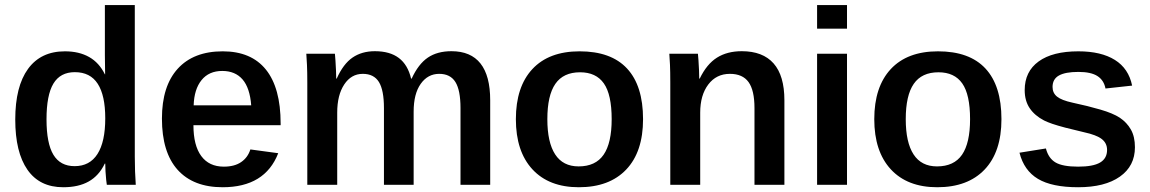

<svg xmlns="http://www.w3.org/2000/svg" viewBox="-20 -745 4635 774"><path d="M410.6 0Q409.7 -4.9 408 -20.3Q406.2 -35.6 405.3 -54.2Q404.3 -72.8 404.3 -85.4H402.3Q378.9 -36.6 337.6 -13.4Q296.4 9.8 234.9 9.8Q139.6 9.8 90.6 -60.8Q41.5 -131.3 41.5 -263.2Q41.5 -396.5 93 -467.3Q144.5 -538.1 241.7 -538.1Q298.8 -538.1 339.4 -515.1Q379.9 -492.2 402.8 -445.3H403.8L402.8 -522.9V-724.6H523.4V-113.3Q523.4 -83 524.4 -54.7Q525.4 -26.4 527.3 0ZM167.5 -264.2Q167.5 -167 195.3 -121.1Q223.1 -75.2 280.8 -75.2Q341.8 -75.2 373 -124.3Q404.3 -173.3 404.3 -268.1Q404.3 -360.4 374 -407.2Q343.8 -454.1 281.7 -454.1Q223.1 -454.1 195.3 -408Q167.5 -361.8 167.5 -264.2Z M759.8 -240.2Q759.8 -158.7 791.3 -116Q822.8 -73.2 882.3 -73.2Q925.3 -73.2 952.1 -91.6Q979 -109.9 989.3 -142.6L1101.6 -127.4Q1048.3 9.8 877.4 9.8Q759.3 9.8 696 -60.5Q632.8 -130.9 632.8 -267.1Q632.8 -397.9 696.5 -468Q760.3 -538.1 877.9 -538.1Q992.7 -538.1 1052 -464.4Q1111.3 -390.6 1111.3 -247.1V-240.2ZM992.7 -320.3Q987.3 -390.6 957.8 -424.8Q928.2 -459 876 -459Q822.3 -459 792.5 -422.1Q762.7 -385.3 760.7 -320.3Z M1339.4 -291V0H1218.8V-412.1Q1218.8 -455.6 1217.5 -483.2Q1216.3 -510.7 1214.8 -528.3H1330.1Q1331.1 -521 1332.3 -501.2Q1333.5 -481.4 1334.5 -460.7Q1335.4 -439.9 1335.4 -428.2H1337.4Q1363.8 -487.3 1401.1 -512.9Q1438.5 -538.6 1491.2 -538.6Q1551.8 -538.6 1587.9 -511.2Q1624 -483.9 1637.2 -428.2H1639.6Q1666.5 -486.8 1704.6 -512.7Q1742.7 -538.6 1799.8 -538.6Q1877.9 -538.6 1917 -489Q1956.1 -439.5 1956.1 -340.8V0H1836.4V-309.1Q1836.4 -381.3 1815.9 -414.3Q1795.4 -447.3 1750.5 -447.3Q1704.6 -447.3 1676 -407Q1647.5 -366.7 1647.5 -294.9V0H1527.8V-309.1Q1527.8 -381.3 1507.6 -414.3Q1487.3 -447.3 1442.4 -447.3Q1396 -447.3 1367.7 -404.5Q1339.4 -361.8 1339.4 -291Z M2572.3 -264.6Q2572.3 -132.8 2504.4 -61.5Q2436.5 9.8 2313.5 9.8Q2192.9 9.8 2126.2 -62.5Q2059.6 -134.8 2059.6 -264.6Q2059.6 -395 2126.2 -466.6Q2192.9 -538.1 2316.4 -538.1Q2443.4 -538.1 2507.8 -468.8Q2572.3 -399.4 2572.3 -264.6ZM2445.8 -264.6Q2445.8 -363.8 2414.3 -408.7Q2382.8 -453.6 2318.4 -453.6Q2251 -453.6 2218.8 -407Q2186.5 -360.4 2186.5 -264.6Q2186.5 -170.9 2218 -122.6Q2249.5 -74.2 2312.5 -74.2Q2380.9 -74.2 2413.3 -121.3Q2445.8 -168.5 2445.8 -264.6Z M2802.7 -291V0H2682.1V-412.1Q2682.1 -455.6 2680.9 -483.2Q2679.7 -510.7 2678.2 -528.3H2793.5Q2794.4 -521.5 2795.7 -502.2Q2796.9 -482.9 2797.9 -462.2Q2798.8 -441.4 2798.8 -428.2H2800.8Q2829.1 -486.8 2870.4 -512.7Q2911.6 -538.6 2970.2 -538.6Q3055.2 -538.6 3098.6 -489.3Q3142.1 -439.9 3142.1 -340.8V0H3021.5V-309.1Q3021.5 -380.9 2997.6 -414.1Q2973.6 -447.3 2922.4 -447.3Q2867.7 -447.3 2835.2 -404.3Q2802.7 -361.3 2802.7 -291Z M3394.5 -724.6V-629.4H3273.9V-724.6ZM3394.5 -528.3V0H3273.9V-528.3Z M4017.1 -264.6Q4017.1 -132.8 3949.2 -61.5Q3881.3 9.8 3758.3 9.8Q3637.7 9.8 3571 -62.5Q3504.4 -134.8 3504.4 -264.6Q3504.4 -395 3571 -466.6Q3637.7 -538.1 3761.2 -538.1Q3888.2 -538.1 3952.6 -468.8Q4017.1 -399.4 4017.1 -264.6ZM3890.6 -264.6Q3890.6 -363.8 3859.1 -408.7Q3827.6 -453.6 3763.2 -453.6Q3695.8 -453.6 3663.6 -407Q3631.3 -360.4 3631.3 -264.6Q3631.3 -170.9 3662.8 -122.6Q3694.3 -74.2 3757.3 -74.2Q3825.7 -74.2 3858.2 -121.3Q3890.6 -168.5 3890.6 -264.6Z M4555.2 -151.4Q4555.2 -75.7 4494.6 -33Q4434.1 9.8 4326.2 9.8Q4220.7 9.8 4164.3 -23.9Q4107.9 -57.6 4089.8 -129.4L4196.3 -146.5Q4206.5 -106.9 4235.1 -90.1Q4263.7 -73.2 4326.2 -73.2Q4386.7 -73.2 4414.8 -89.8Q4442.9 -106.4 4442.9 -140.6Q4442.9 -168 4421.4 -184.6Q4399.9 -201.2 4350.1 -211.9Q4305.7 -222.2 4274.2 -230.5Q4242.7 -238.8 4222.2 -245.8Q4201.7 -252.9 4189 -259.3Q4151.4 -278.8 4131.1 -308.6Q4110.8 -338.4 4110.8 -381.8Q4110.8 -456.5 4167 -497.3Q4223.1 -538.1 4327.1 -538.1Q4418.9 -538.1 4474.4 -503.4Q4529.8 -468.8 4543.9 -399.9L4436.5 -388.2Q4430.2 -421.4 4404.3 -438.2Q4378.4 -455.1 4327.1 -455.1Q4274.9 -455.1 4249 -440.7Q4223.1 -426.3 4223.1 -394.5Q4223.1 -370.1 4241.2 -355.5Q4259.3 -340.8 4303.7 -331.1Q4365.7 -317.9 4416 -303.2Q4466.3 -288.6 4494.1 -270.5Q4522.5 -251.5 4538.8 -222.9Q4555.2 -194.3 4555.2 -151.4Z"/></svg>

Font: Arimo SemiBold
Style: Regular
Weight: 600
Designer: Steve Matteson
Foundry: Monotype Imaging Inc.
Version: Version 1.33